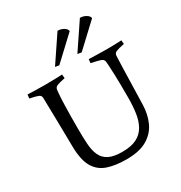

<svg xmlns="http://www.w3.org/2000/svg" viewBox="-218 -1107 1196 1271"><g transform="rotate(-30 380.0 -471.0)"><path d="M584 -616Q582 -635 558.5 -642.5Q535 -650 490 -659L493 -688Q525 -687 561.5 -686Q598 -685 635 -685Q660 -685 676 -685.5Q692 -686 706.5 -686.5Q721 -687 742 -688L745 -659Q700 -650 682 -642.5Q664 -635 663 -616Q659 -524 657 -431.5Q655 -339 652 -247Q650 -176 623.5 -117Q597 -58 538 -23Q479 12 380 12Q296 12 236.5 -8Q177 -28 145 -81.5Q113 -135 111 -236Q110 -331 108 -426Q106 -521 104 -616Q104 -635 85.5 -642.5Q67 -650 22 -659L25 -688Q57 -687 89.5 -686Q122 -685 159 -685Q197 -685 227.5 -686Q258 -687 289 -688L292 -659Q247 -650 229.5 -642.5Q212 -635 210 -616Q210 -616 207.5 -590Q205 -564 203 -500.5Q201 -437 201 -322Q201 -258 204.5 -206.5Q208 -155 224.5 -119Q241 -83 277.5 -64Q314 -45 380 -45Q448 -45 489.5 -66Q531 -87 553.5 -126Q576 -165 584 -219Q592 -273 592 -339Q592 -447 590 -507Q588 -567 586 -591.5Q584 -616 584 -616ZM648 -912 475 -750 445 -755 579 -954Q604 -954 625 -941.5Q646 -929 648 -912ZM477 -912 304 -750 274 -755 408 -954Q433 -954 454 -941.5Q475 -929 477 -912Z"/></g></svg>

Font: Average
Style: Regular
Weight: 400
Designer: Eduardo Tunni
Foundry: Eduardo Rodriguez Tunni
Version: Version 1.003; ttfautohint (v1.8.4.7-5d5b)